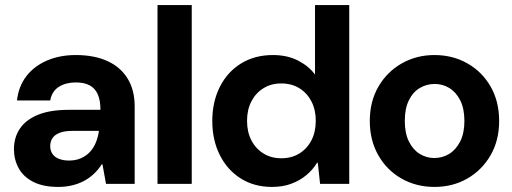

<svg xmlns="http://www.w3.org/2000/svg" viewBox="-20 -725 2019 757"><path d="M210 12Q150 12 111 -8Q72 -28 53.5 -62Q35 -96 35 -137Q35 -183 58.5 -218Q82 -253 130 -272.5Q178 -292 251 -292H376Q376 -329 365.5 -353Q355 -377 333.5 -388.5Q312 -400 279 -400Q240 -400 212.5 -383Q185 -366 178 -329H47Q53 -384 83.5 -424Q114 -464 164.5 -486Q215 -508 279 -508Q351 -508 403 -484.5Q455 -461 483 -415.5Q511 -370 511 -305V0H398L384 -77H381Q367 -55 349 -38.5Q331 -22 310 -11Q289 0 263.5 6Q238 12 210 12ZM252 -92Q279 -92 300 -101.5Q321 -111 335.5 -127Q350 -143 358.5 -164.5Q367 -186 370 -209H266Q235 -209 215.5 -201.5Q196 -194 187 -180.5Q178 -167 178 -149Q178 -131 187 -118Q196 -105 213 -98.5Q230 -92 252 -92Z M601 0V-705H736V0Z M1052 12Q982 12 929 -21.5Q876 -55 846.5 -114Q817 -173 817 -248Q817 -323 846.5 -382Q876 -441 930 -474.5Q984 -508 1056 -508Q1113 -508 1155.5 -486Q1198 -464 1222 -431V-705H1357V0H1242L1233 -83H1230Q1212 -54 1186 -33Q1160 -12 1127 0Q1094 12 1052 12ZM1089 -101Q1130 -101 1160.5 -120Q1191 -139 1208 -172Q1225 -205 1225 -249Q1225 -292 1208 -325Q1191 -358 1160.5 -377Q1130 -396 1089 -396Q1049 -396 1018.5 -377Q988 -358 971 -325Q954 -292 954 -249Q954 -205 971 -172Q988 -139 1018.5 -120Q1049 -101 1089 -101Z M1693 12Q1621 12 1563 -21Q1505 -54 1471.5 -113Q1438 -172 1438 -248Q1438 -325 1472 -383.5Q1506 -442 1564 -475Q1622 -508 1693 -508Q1765 -508 1823 -475Q1881 -442 1914.5 -383.5Q1948 -325 1948 -248Q1948 -171 1914 -112.5Q1880 -54 1822.5 -21Q1765 12 1693 12ZM1692 -102Q1725 -102 1751.5 -118.5Q1778 -135 1794.5 -167.5Q1811 -200 1811 -248Q1811 -297 1794.5 -329.5Q1778 -362 1751.5 -378Q1725 -394 1694 -394Q1662 -394 1635 -378Q1608 -362 1592 -329.5Q1576 -297 1576 -248Q1576 -200 1592 -167.5Q1608 -135 1634.5 -118.5Q1661 -102 1692 -102Z"/></svg>

Font: DM Sans 9pt 36pt
Style: Bold
Weight: 700
Version: Version 4.004;gftools[0.9.30]